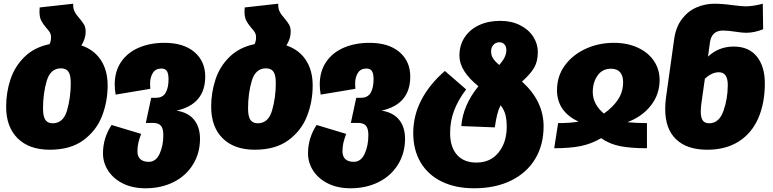

<svg xmlns="http://www.w3.org/2000/svg" viewBox="-20 -784 4151 1031"><path d="M558 -325Q558 -238 527.5 -160Q497 -82 427.5 -31Q358 20 247 20Q137 20 75 -41Q13 -102 13 -211Q13 -287 36 -357Q59 -427 111.5 -478.5Q164 -530 246 -547Q254 -563 254 -583Q254 -599 247.5 -610Q241 -621 228 -635Q210 -656 201 -674Q192 -692 192 -722Q192 -736 193 -744L373 -764Q372 -739 380.5 -722Q389 -705 407 -685Q424 -665 432 -650.5Q440 -636 440 -613Q440 -577 417 -540Q485 -517 521.5 -461.5Q558 -406 558 -325ZM360 -338Q360 -381 347.5 -399Q335 -417 307 -417Q251 -417 231 -350Q211 -283 211 -201Q211 -159 223.5 -140.5Q236 -122 263 -122Q320 -122 340 -191Q360 -260 360 -338Z M1054 -39Q1054 38 1016.5 99Q979 160 912.5 193.5Q846 227 761 227Q692 227 640.5 201.5Q589 176 561 133Q533 90 533 39Q533 -42 579 -113L738 -65Q728 -39 723 -17.5Q718 4 718 29Q718 56 733.5 70.5Q749 85 779 85Q817 85 837 42Q857 -1 857 -58Q857 -94 844 -109Q831 -124 801 -124H763L792 -259H818Q854 -259 869.5 -286Q885 -313 885 -358Q885 -389 876 -402.5Q867 -416 847 -416Q815 -416 800.5 -392Q786 -368 786 -336L787 -307L601 -276Q596 -304 596 -330Q596 -402 631 -452.5Q666 -503 726.5 -528.5Q787 -554 863 -554Q966 -554 1024 -504.5Q1082 -455 1082 -373Q1082 -224 928 -190Q991 -180 1022.5 -140.5Q1054 -101 1054 -39Z M1659 -325Q1659 -238 1628.5 -160Q1598 -82 1528.5 -31Q1459 20 1348 20Q1238 20 1176 -41Q1114 -102 1114 -211Q1114 -287 1137 -357Q1160 -427 1212.5 -478.5Q1265 -530 1347 -547Q1355 -563 1355 -583Q1355 -599 1348.5 -610Q1342 -621 1329 -635Q1311 -656 1302 -674Q1293 -692 1293 -722Q1293 -736 1294 -744L1474 -764Q1473 -739 1481.5 -722Q1490 -705 1508 -685Q1525 -665 1533 -650.5Q1541 -636 1541 -613Q1541 -577 1518 -540Q1586 -517 1622.5 -461.5Q1659 -406 1659 -325ZM1461 -338Q1461 -381 1448.5 -399Q1436 -417 1408 -417Q1352 -417 1332 -350Q1312 -283 1312 -201Q1312 -159 1324.5 -140.5Q1337 -122 1364 -122Q1421 -122 1441 -191Q1461 -260 1461 -338Z M2155 -39Q2155 38 2117.5 99Q2080 160 2013.5 193.5Q1947 227 1862 227Q1793 227 1741.5 201.5Q1690 176 1662 133Q1634 90 1634 39Q1634 -42 1680 -113L1839 -65Q1829 -39 1824 -17.5Q1819 4 1819 29Q1819 56 1834.5 70.5Q1850 85 1880 85Q1918 85 1938 42Q1958 -1 1958 -58Q1958 -94 1945 -109Q1932 -124 1902 -124H1864L1893 -259H1919Q1955 -259 1970.5 -286Q1986 -313 1986 -358Q1986 -389 1977 -402.5Q1968 -416 1948 -416Q1916 -416 1901.5 -392Q1887 -368 1887 -336L1888 -307L1702 -276Q1697 -304 1697 -330Q1697 -402 1732 -452.5Q1767 -503 1827.5 -528.5Q1888 -554 1964 -554Q2067 -554 2125 -504.5Q2183 -455 2183 -373Q2183 -224 2029 -190Q2092 -180 2123.5 -140.5Q2155 -101 2155 -39Z M2899 -106Q2899 -6 2854 69Q2809 144 2724.5 185.5Q2640 227 2526 227Q2425 227 2351 190.5Q2277 154 2238 87Q2199 20 2199 -69Q2199 -164 2243 -248Q2287 -332 2369 -403L2483 -304Q2440 -247 2418.5 -190.5Q2397 -134 2397 -70Q2397 6 2434 47.5Q2471 89 2538 89Q2614 89 2657.5 34.5Q2701 -20 2701 -103Q2701 -139 2694.5 -166Q2688 -193 2668 -219Q2657 -197 2650 -169.5Q2643 -142 2637 -100L2457 -107Q2466 -219 2549 -321Q2447 -403 2447 -485Q2447 -541 2475 -583.5Q2503 -626 2552.5 -649Q2602 -672 2666 -672Q2726 -672 2772 -649Q2818 -626 2843 -587.5Q2868 -549 2868 -505Q2868 -454 2848 -420Q2828 -386 2783 -346Q2899 -241 2899 -106ZM2617 -508Q2617 -488 2627 -471.5Q2637 -455 2661 -435Q2681 -458 2690 -477Q2699 -496 2699 -515Q2699 -535 2688.5 -546Q2678 -557 2662 -557Q2642 -557 2629.5 -543Q2617 -529 2617 -508Z M3522 -354Q3522 -278 3475.5 -218Q3429 -158 3349 -128Q3395 -123 3454 -123V12Q3365 12 3308.5 0.5Q3252 -11 3208 -42Q3155 -11 3097.5 0.5Q3040 12 2956 12L2977 -123Q3044 -123 3087 -131Q3030 -157 3000.5 -199.5Q2971 -242 2971 -300Q2971 -375 3013 -432.5Q3055 -490 3125 -522Q3195 -554 3276 -554Q3348 -554 3404 -528.5Q3460 -503 3491 -457.5Q3522 -412 3522 -354ZM3223 -174Q3272 -209 3299 -250Q3326 -291 3326 -343Q3326 -378 3309.5 -396.5Q3293 -415 3261 -415Q3214 -415 3188.5 -378Q3163 -341 3163 -290Q3163 -224 3223 -174Z M4087 -337Q4087 -229 4051.5 -148.5Q4016 -68 3946.5 -24Q3877 20 3778 20Q3669 20 3610.5 -36Q3552 -92 3552 -198Q3552 -230 3556 -258L3600 -573Q3609 -639 3642 -682Q3675 -725 3721 -744.5Q3767 -764 3816 -764Q3860 -764 3916 -756Q3964 -750 3984 -750Q4024 -750 4076 -764L4078 -627Q4031 -608 3986 -608Q3965 -608 3927 -614Q3889 -620 3862 -620Q3801 -620 3792 -555L3782 -480Q3839 -534 3920 -534Q4001 -534 4044 -480.5Q4087 -427 4087 -337ZM3888 -328Q3888 -396 3840 -396Q3802 -396 3765 -361L3746 -227Q3743 -203 3743 -184Q3743 -153 3753.5 -137.5Q3764 -122 3788 -122Q3841 -122 3864.5 -187.5Q3888 -253 3888 -328Z"/></svg>

Font: FiraGO Heavy
Style: Italic
Weight: 900
Italic angle: -8°
Designer: bBox Type GmbH
Foundry: bBox Type GmbH
Version: Version 1.001